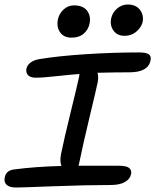

<svg xmlns="http://www.w3.org/2000/svg" viewBox="-27 -879 693 857"><path d="M527.8 -719.2Q497.1 -719.2 480 -741.9Q462.9 -764.6 469.2 -796.9Q474.6 -822.8 495.6 -840.8Q516.6 -858.9 543 -858.9Q579.1 -858.9 597.2 -835.7Q615.2 -812.5 609.9 -782.2Q605.5 -759.8 583.5 -739.5Q561.5 -719.2 527.8 -719.2ZM292 -710.9Q258.8 -710.9 241.9 -733.9Q225.1 -756.8 231 -791Q236.8 -818.4 256.8 -836.7Q276.9 -855 303.2 -855Q343.8 -855 361.6 -831.3Q379.4 -807.6 373 -774.9Q367.7 -747.1 346.9 -729Q326.2 -710.9 292 -710.9ZM44.9 -42Q15.6 -42 2.7 -54Q-10.3 -65.9 -5.9 -85.9Q-1 -119.1 38.1 -123Q132.3 -135.3 247.1 -138.2Q239.3 -159.2 245.1 -189.9Q259.3 -259.8 288.6 -378.9Q317.9 -498 326.2 -537.1Q326.2 -543 328.1 -548.8Q288.1 -545.9 226.1 -539.1Q164.1 -532.2 131.8 -532.2Q109.4 -532.2 98.6 -543Q87.9 -553.7 90.8 -571.8Q93.8 -587.4 108.6 -599.1Q123.5 -610.8 148.9 -615.2Q231.9 -628.9 354.2 -637Q476.6 -645 592.8 -645Q625 -645 637 -636.7Q648.9 -628.4 645 -609.9Q635.3 -556.2 549.8 -556.2Q488.3 -556.2 408.2 -554.2Q413.6 -537.1 409.2 -512.2Q403.8 -485.4 374.3 -362.8Q344.7 -240.2 326.2 -149.9Q324.2 -142.1 323.2 -139.2H502.9Q537.6 -139.2 549.6 -129.2Q561.5 -119.1 558.1 -102.1Q553.7 -79.6 530.3 -66.4Q506.8 -53.2 466.8 -53.2Q355.5 -53.2 211.4 -47.6Q67.4 -42 44.9 -42Z"/></svg>

Font: Shantell Sans Irregular
Style: Italic
Weight: 400
Italic angle: -11.31°
Designer: Stephen Nixon, Anya Danilova, Shantell Martin
Foundry: Arrow Type
Version: Version 1.006;[9816181b4]